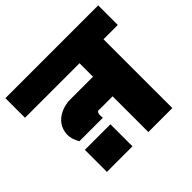

<svg xmlns="http://www.w3.org/2000/svg" viewBox="-201 -819 998 998"><g transform="rotate(-45 298.0 -320.0)"><path d="M-43 -645H639.2V-501H534.2V4.9H357.9V-257.8H263.2Q262.7 -257.8 261.7 -258.3Q244.6 -261.7 242.2 -239.3Q241.2 -229.5 243.2 -214.8H70.8Q48.3 -252 50 -285.9Q51.8 -319.8 69.6 -345.5Q87.4 -371.1 120.1 -386.5Q152.8 -401.9 191.9 -401.9H357.9V-501H-43ZM59.1 -1V-163.1H247.1V-1Z"/></g></svg>

Font: LT Superior Black
Style: Regular
Weight: 900
Designer: Daniel Lyons
Foundry: LyonsType
Version: Version 2.005